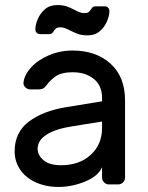

<svg xmlns="http://www.w3.org/2000/svg" viewBox="-20 -730 586 760"><path d="M384 -329V-342Q384 -391 351.5 -417.5Q319 -444 267 -444Q227 -444 204.5 -430.5Q182 -417 162 -390Q156 -382 149 -379Q142 -376 130 -376H100Q89 -376 80.5 -384Q72 -392 73 -403Q76 -433 102.5 -462.5Q129 -492 173 -511Q217 -530 267 -530Q360 -530 417.5 -478Q475 -426 475 -332V-27Q475 -16 467 -8Q459 0 448 0H411Q400 0 392 -8Q384 -16 384 -27V-68Q368 -32 316 -11Q264 10 212 10Q161 10 121 -8.5Q81 -27 59.5 -59Q38 -91 38 -131Q38 -206 94 -248.5Q150 -291 243 -306ZM384 -249 266 -230Q201 -220 165 -197.5Q129 -175 129 -141Q129 -116 152 -96Q175 -76 222 -76Q294 -76 339 -117Q384 -158 384 -224ZM193 -607Q189 -601 185.5 -598Q182 -595 176 -595H139Q130 -595 125 -600.5Q120 -606 120 -614Q120 -632 129.5 -654.5Q139 -677 158 -693.5Q177 -710 206 -710Q228 -710 243 -705Q258 -700 275 -691Q284 -686 294 -682Q304 -678 314 -678Q325 -678 330.5 -682Q336 -686 340 -693Q344 -699 347.5 -702Q351 -705 357 -705H394Q403 -705 408 -699.5Q413 -694 413 -686Q413 -668 403.5 -645.5Q394 -623 375 -606.5Q356 -590 327 -590Q305 -590 290.5 -595Q276 -600 256 -610Q247 -615 237.5 -618.5Q228 -622 219 -622Q208 -622 202.5 -618Q197 -614 193 -607Z"/></svg>

Font: Rubik
Style: Regular
Weight: 400
Designer: Hubert & Fischer
Foundry: Hubert & Fischer
Version: Version 1.100